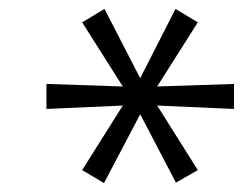

<svg xmlns="http://www.w3.org/2000/svg" viewBox="-20 -734 544 430"><path d="M213 -324 164 -353 259 -504 264 -498 84 -490V-546L264 -540L259 -534L164 -684L214 -714L296 -555H292L373 -714L423 -684L328 -534L322 -540L504 -546V-490L323 -498L328 -504L423 -353L374 -325L292 -482H296Z"/></svg>

Font: Nunito Sans 10pt Expanded Light
Style: Italic
Weight: 300
Width: 7
Italic angle: -9°
Designer: Vernon Adams
Foundry: Vernon Adams
Version: Version 3.101;gftools[0.9.27]